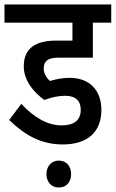

<svg xmlns="http://www.w3.org/2000/svg" viewBox="-30 -642 516 856"><path d="M260 -215C309 -215 330 -191 330 -152C330 -106 300 -83 245 -83C183 -83 124 -116 65 -179L11 -107C83 -37 156 2 250 2C361 2 422 -54 422 -152C422 -238 371 -295 280 -295C249 -295 220 -289 192 -281C177 -296 165 -315 165 -336C165 -368 181 -385 231 -385H384V-541H466V-622H-10V-541H293V-461H221C121 -461 76 -421 76 -346C76 -282 121 -230 168 -196C197 -208 231 -215 260 -215ZM177 134C177 169 199 194 232 194C267 194 287 169 287 134C287 100 267 74 232 74C199 74 177 100 177 134Z"/></svg>

Font: Noto Sans Devanagari Condensed Medium
Style: Regular
Weight: 500
Width: 3
Designer: Jelle Bosma - Monotype Design Team
Foundry: Monotype Imaging Inc.
Version: Version 2.004